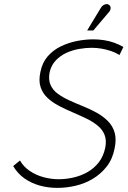

<svg xmlns="http://www.w3.org/2000/svg" viewBox="-20 -900 619 932"><path d="M506 -838Q513 -845 515.5 -852Q518 -859 516.5 -866Q515 -873 508 -877Q503 -881 495.5 -880Q488 -879 481 -874.5Q474 -870 469 -861L403 -752H433ZM560 -633 579 -672Q558 -684 534.5 -692.5Q511 -701 485 -705Q459 -709 433 -709Q394 -709 353.5 -701Q313 -693 275.5 -675Q238 -657 211.5 -626.5Q185 -596 176 -550Q167 -508 177 -477.5Q187 -447 210.5 -425Q234 -403 265.5 -386.5Q297 -370 331 -355.5Q365 -341 396.5 -326Q428 -311 452.5 -291.5Q477 -272 487.5 -245.5Q498 -219 491 -183Q482 -141 459.5 -112Q437 -83 405.5 -65Q374 -47 337.5 -38.5Q301 -30 265 -30Q228 -30 191 -40Q154 -50 124 -70.5Q94 -91 77 -121L44 -94Q65 -58 98 -34.5Q131 -11 172 0.5Q213 12 258 12Q303 12 347.5 1.5Q392 -9 430.5 -32Q469 -55 497.5 -91Q526 -127 536 -178Q546 -224 536.5 -256.5Q527 -289 503.5 -312.5Q480 -336 449 -353Q418 -370 383.5 -384Q349 -398 317 -412.5Q285 -427 260.5 -445Q236 -463 225 -488.5Q214 -514 221 -550Q229 -584 251 -607Q273 -630 302.5 -643.5Q332 -657 364.5 -662.5Q397 -668 424 -668Q449 -668 472.5 -664Q496 -660 518.5 -652.5Q541 -645 560 -633Z"/></svg>

Font: Advent Pro Light
Style: Italic
Weight: 300
Italic angle: -12°
Version: Version 3.000